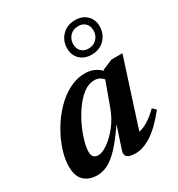

<svg xmlns="http://www.w3.org/2000/svg" viewBox="-165 -788 845 909"><g transform="rotate(-30 257.0 -333.0)"><path d="M263 -32.5 302.5 -153Q258 -87.5 223.8 -51.8Q189.5 -16 161 -2.2Q132.5 11.5 105 11.5Q61 11.5 34 -13.2Q7 -38 7 -90.5Q7 -131.5 22 -178.2Q37 -225 63.8 -270.8Q90.5 -316.5 126.2 -354Q162 -391.5 204.2 -414Q246.5 -436.5 292 -436.5Q344 -436.5 377 -402L379 -406.5L435 -430H495L378.5 -68Q429 -79 485 -135L503 -117Q448.5 -49 402 -18.5Q355.5 12 313 12Q248 12 263 -32.5ZM122.5 -105Q122.5 -68.5 156.5 -68.5Q177 -68.5 207.5 -89.5Q238 -110.5 267.8 -147.8Q297.5 -185 315.5 -234L362.5 -363Q356 -372.5 343.8 -379.2Q331.5 -386 314 -386Q284 -386 256 -365Q228 -344 203.8 -310.5Q179.5 -277 161.2 -238.8Q143 -200.5 132.8 -164.8Q122.5 -129 122.5 -105ZM379 -678Q417 -678 441.2 -655.2Q465.5 -632.5 465.5 -595Q465.5 -554 438.2 -525.2Q411 -496.5 366 -496.5Q328 -496.5 303.8 -519.5Q279.5 -542.5 279.5 -580Q279.5 -621 306.8 -649.5Q334 -678 379 -678ZM368 -529Q396 -529 413.2 -547.5Q430.5 -566 430.5 -591.5Q430.5 -617 416 -631.5Q401.5 -646 377 -646Q349 -646 331.8 -627.8Q314.5 -609.5 314.5 -583Q314.5 -558 329 -543.5Q343.5 -529 368 -529Z"/></g></svg>

Font: Newsreader Text SemiBold
Style: Italic
Weight: 600
Italic angle: -17°
Designer: Hugues Gentile
Foundry: Production Type
Version: Version 1.001